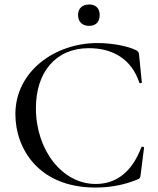

<svg xmlns="http://www.w3.org/2000/svg" viewBox="-20 -829 709 861"><path d="M380 -713C410 -713 427 -731 427 -762C427 -791 410 -809 380 -809C349 -809 330 -791 330 -762C330 -731 349 -713 380 -713ZM417 -636C226 -636 49 -509 49 -317C49 -164 152 12 408 12C470 12 533 2 596 -24C608 -29 609 -31 611 -48L626 -167C626 -171 616 -173 614 -169C571 -55 499 -4 409 -4C259 -4 141 -156 141 -344C141 -505 230 -613 378 -613C486 -613 570 -564 605 -458C606 -454 616 -456 616 -459L604 -580C603 -594 601 -598 590 -604C550 -624 477 -636 417 -636Z"/></svg>

Font: Cormorant Infant Book
Style: Regular
Weight: 500
Designer: Christian Thalmann (Catharsis Fonts)
Version: Version 1.000;PS 002.000;hotconv 1.0.88;makeotf.lib2.5.64775